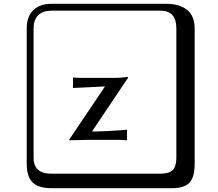

<svg xmlns="http://www.w3.org/2000/svg" viewBox="-20 -774 1140 1006"><path d="M530 -321 363 -313 362 -316Q363 -322 363 -342Q363 -356 362 -366L363 -368Q387 -366 405 -366H587Q597 -366 611 -367Q625 -368 635.5 -369.5Q646 -371 647 -371Q651 -371 651 -366Q650 -365 629 -334L462 -85Q502 -85 547.5 -87.5Q593 -90 619 -92L645 -94L646 -91Q645 -85 645 -65Q645 -51 646 -41L645 -39Q621 -41 603 -41H433L344 -39L342 -42Q345 -46 358 -65ZM249 -718Q204 -718 180 -694Q156 -670 156 -625V53Q156 136 249 136H821Q866 136 885 117Q904 98 904 53V-625Q904 -718 821 -718ZM1000 84Q1000 153 973.5 182.5Q947 212 881 212H249Q181 212 150.5 181.5Q120 151 120 84V-625Q120 -687 154 -720.5Q188 -754 249 -754H851Q921 -754 960.5 -722Q1000 -690 1000 -625Z"/></svg>

Font: Libertinus Keyboard
Style: Regular
Weight: 700
Designer: Philipp H. Poll
Foundry: Khaled Hosny
Version: Version 6.7